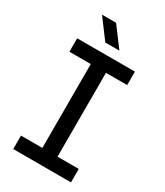

<svg xmlns="http://www.w3.org/2000/svg" viewBox="-216 -966 901 1051"><g transform="rotate(30 234.5 -440.0)"><path d="M52 0V-85H187V-615H52V-700H417V-615H283V-85H417V0ZM197 -757 105 -880H194L286 -757Z"/></g></svg>

Font: MuseoModerno
Style: Regular
Weight: 400
Designer: Pablo Cosgaya, Héctor Gatti, Marcela Romero, and the Authors of The MuseoModerno Project.
Foundry: Omnibus-Type Team
Version: Version 1.001